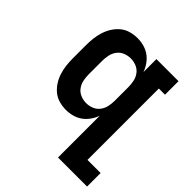

<svg xmlns="http://www.w3.org/2000/svg" viewBox="-201 -663 1014 1014"><g transform="rotate(45 305.5 -156.5)"><path d="M296 -93Q318 -93 338.5 -101.5Q359 -110 372 -127.5Q385 -145 389.5 -166.5Q394 -188 394 -210V-310Q394 -332 389.5 -353.5Q385 -375 372 -392.5Q359 -410 338.5 -418.5Q318 -427 296 -427Q274 -427 253.5 -418.5Q233 -410 220 -392.5Q207 -375 202.5 -353.5Q198 -332 198 -310V-210Q198 -188 202.5 -166.5Q207 -145 220 -127.5Q233 -110 253.5 -101.5Q274 -93 296 -93ZM394 215V-97Q386 -74 371.5 -53.5Q357 -33 337.5 -19Q318 -5 294 1.5Q270 8 246 8Q220 8 194.5 1Q169 -6 149 -22.5Q129 -39 115 -61Q101 -83 93 -108Q85 -133 82 -158.5Q79 -184 79 -210V-310Q79 -336 82 -361.5Q85 -387 93 -412Q101 -437 115 -459Q129 -481 149 -497.5Q169 -514 194.5 -521Q220 -528 246 -528Q270 -528 294 -521.5Q318 -515 337.5 -501Q357 -487 371.5 -466.5Q386 -446 394 -423V-520H559V-419H513V114H611V215Z"/></g></svg>

Font: Iosevka HT Extended
Style: Bold
Weight: 700
Width: 7
Monospace: yes
Designer: Belleve Invis
Foundry: Belleve Invis
Version: Version 32.3.0; ttfautohint (v1.8.4)